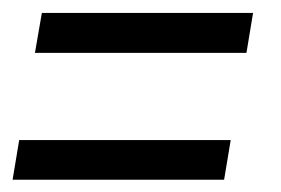

<svg xmlns="http://www.w3.org/2000/svg" viewBox="-23 -396 446 305"><path d="M32.5 -312 43.5 -375.5H379L368.5 -312ZM-3 -110.5 7.5 -173.5H343.5L333 -110.5Z"/></svg>

Font: Anybody UltraExpanded Regular
Style: Italic
Weight: 400
Width: 9
Italic angle: -10°
Designer: Tyler Finck
Foundry: Etcetera Type Company
Version: Version 1.010; ttfautohint (v1.8.3) -l 8 -r 50 -G 200 -x 14 